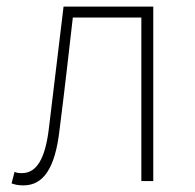

<svg xmlns="http://www.w3.org/2000/svg" viewBox="-20 -547 588 580"><path d="M51 13C111 13 147 -39 160 -156C175 -273 187 -381 200 -494H407V0H443V-527H172C157 -402 143 -287 128 -162C117 -66 90 -24 46 -24C36 -24 29 -25 24 -28L15 7C26 11 35 13 51 13Z"/></svg>

Font: SSpoqa Han Sans Neo Thin
Style: Regular
Weight: 100
Designer: [Spoqa Han Sans Neo] Dong-huui Kim  Younghwa Kang  Yujin Lee  [Noto Sans] Ryoko NISHIZUKA  (kana & ideographs); Paul D. 
Foundry: Spoqa (http://www.spoqa-han-sans.com)
Version: Version 1.000